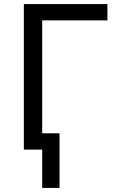

<svg xmlns="http://www.w3.org/2000/svg" viewBox="-20 -734 570 942"><path d="M507 -714V-634H187V-80H272V188H187V0H97V-714Z"/></svg>

Font: Noto Sans
Style: Regular
Weight: 400
Designer: Monotype Design Team
Foundry: Monotype Imaging Inc.
Version: Version 1.902